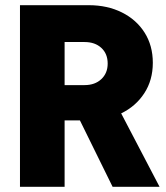

<svg xmlns="http://www.w3.org/2000/svg" viewBox="-20 -720 640 740"><path d="M57 0V-700H322Q394 -700 450 -672Q506 -644 537.5 -594Q569 -544 569 -478Q569 -411 536 -360.5Q503 -310 447 -283L595 0H414L288 -256H229V0ZM229 -392H306Q346 -392 370.5 -415Q395 -438 395 -475Q395 -513 370.5 -535.5Q346 -558 306 -558H229Z"/></svg>

Font: Red Hat Mono
Style: Regular
Weight: 300
Monospace: yes
Designer: Pentagram, MCKL
Foundry: Pentagram, MCKL
Version: Version 1.023